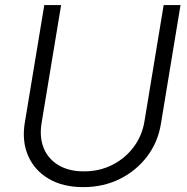

<svg xmlns="http://www.w3.org/2000/svg" viewBox="-20 -748 760 779"><path d="M317.9 11.2Q234.9 11.2 177.2 -22.9Q119.6 -57.1 94 -116.2Q68.4 -175.3 80.6 -250L159.7 -727.5H228L148.9 -250Q139.2 -191.9 157.2 -147.5Q175.3 -103 217.3 -77.9Q259.3 -52.7 320.3 -52.7Q383.8 -52.7 435.8 -79.1Q487.8 -105.5 522 -151.1Q556.2 -196.8 565.9 -254.4L644 -727.5H712.4L632.8 -245.1Q620.6 -170.4 576.4 -112.5Q532.2 -54.7 465.6 -21.7Q398.9 11.2 317.9 11.2Z"/></svg>

Font: Inter 20pt Light
Style: Italic
Weight: 300
Italic angle: -9.3988°
Version: Version 4.001;git-66647c0bb